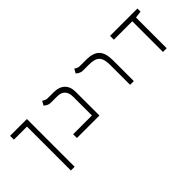

<svg xmlns="http://www.w3.org/2000/svg" viewBox="19 -1347 2305 2305"><g transform="rotate(-45 1172.0 -194.0)"><path d="M390.1 224.6V-585.9H104.5V-521H326.2V224.6Z M653.3 0H1035.2V-402.8C1035.2 -520 965.3 -585.9 844.2 -585.9H740.2C713.9 -585.9 689.5 -601.1 674.8 -611.8L645 -558.1C665 -541.5 690.9 -521 731.9 -521H839.4C926.3 -521 971.7 -475.1 971.7 -378.9V-64H653.3Z M1619.6 -349.6C1619.6 -517.1 1557.1 -585.9 1391.6 -585.9H1286.1C1259.3 -585.9 1234.9 -601.1 1220.2 -611.8L1190.4 -558.1C1211.4 -541.5 1236.8 -521 1277.8 -521H1378.9C1511.2 -521 1556.2 -475.1 1556.2 -334V0H1619.6Z M2114.3 0H2177.7V-521.5L2266.1 -533.2V-585.9H1801.8V-521H2114.3Z"/></g></svg>

Font: Cascadia Code Light
Style: Regular
Weight: 300
Monospace: yes
Designer: Aaron Bell
Foundry: Saja Typeworks
Version: Version 2404.023